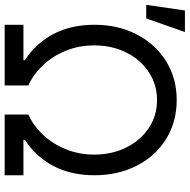

<svg xmlns="http://www.w3.org/2000/svg" viewBox="-44 -776 791 800"><g transform="rotate(90 351.0 -375.5)"><path d="M53.7 -78.1H201.2V-84Q130.9 -129.9 92.3 -203.1Q53.7 -276.4 53.7 -374Q53.7 -472.7 94.2 -550.8Q134.8 -628.9 206.1 -672.9Q277.3 -716.8 367.2 -716.8Q458 -716.8 529.3 -672.9Q600.6 -628.9 640.6 -550.8Q680.7 -472.7 680.7 -374Q680.7 -276.4 642.1 -203.1Q603.5 -129.9 533.2 -84V-78.1H680.7V0H427.7V-98.6Q473.6 -119.1 511.7 -159.2Q549.8 -199.2 572.3 -254.9Q594.7 -310.5 594.7 -373Q594.7 -446.3 565.4 -505.9Q536.1 -565.4 484.4 -600.1Q432.6 -634.8 367.2 -634.8Q302.7 -634.8 250.5 -600.1Q198.2 -565.4 168.9 -505.9Q139.6 -446.3 139.6 -373Q139.6 -309.6 162.1 -254.4Q184.6 -199.2 222.7 -159.2Q260.7 -119.1 306.6 -98.6V0H53.7ZM-5.9 -751H84L27.3 -589.8H-29.3Z"/></g></svg>

Font: Pretendard GOV Variable
Style: Regular
Weight: 400
Designer: Base glyphs from Inter by Rasmus Andersson; Hangul glyphs from Noto Sans CJK(Source Han Sans) by Jang Soo-young and Kang
Foundry: Kil Hyung-jin
Version: Version 1.307;Glyphs 3.2 (3192)